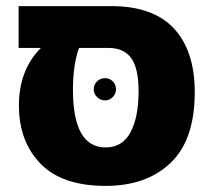

<svg xmlns="http://www.w3.org/2000/svg" viewBox="-20 -590 692 629"><path d="M344 -570Q482 -570 550 -496.5Q618 -423 618 -288Q618 -132 539 -56.5Q460 19 326 19Q183 19 112.5 -54Q42 -127 42 -244Q42 -361 114 -433H41V-570ZM326 -107Q381 -107 407.5 -156.5Q434 -206 434 -291Q434 -366 410 -399.5Q386 -433 335 -433H239Q219 -379 219 -296Q219 -107 326 -107ZM360 -297Q360 -283 349.5 -272Q339 -261 324 -261Q309 -261 298 -272Q287 -283 287 -297Q287 -313 298 -323.5Q309 -334 324 -334Q339 -334 349.5 -323.5Q360 -313 360 -297Z"/></svg>

Font: FiraGO ExtraBold
Style: Regular
Weight: 800
Designer: bBox Type
Foundry: bBox Type GmbH
Version: Version 1.001;PS 001.001;hotconv 1.0.88;makeotf.lib2.5.64775